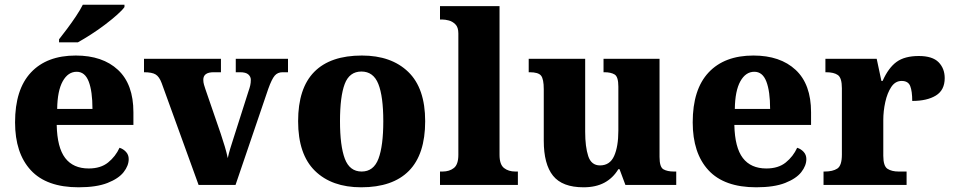

<svg xmlns="http://www.w3.org/2000/svg" viewBox="-20 -786 4050 816"><path d="M314 10Q178 10 111 -62.5Q44 -135 44 -266Q44 -406 111.5 -478Q179 -550 302 -550Q416 -550 481.5 -489Q547 -428 547 -309V-255H221Q223 -159 257 -114.5Q291 -70 357 -70Q408 -70 439.5 -95.5Q471 -121 488 -158Q504 -153 515.5 -140.5Q527 -128 527 -110Q527 -82 505.5 -54.5Q484 -27 437 -8.5Q390 10 314 10ZM373 -323Q373 -398 357 -439.5Q341 -481 306 -481Q269 -481 246.5 -440.5Q224 -400 223 -323ZM231 -619Q246 -638 265.5 -664Q285 -690 303 -717Q321 -744 332 -766H509V-756Q500 -743 477.5 -723Q455 -703 426 -681Q397 -659 366.5 -639.5Q336 -620 311 -606H231Z M667 -433Q657 -460 641.5 -469.5Q626 -479 592 -479V-536H919V-479H888Q844 -479 844 -447Q844 -436 847 -426Q850 -416 853 -407L918 -218Q928 -188 935.5 -163Q943 -138 948 -114Q952 -133 958.5 -154.5Q965 -176 971 -194L1036 -398Q1041 -412 1043.5 -423Q1046 -434 1046 -447Q1046 -460 1035.5 -469.5Q1025 -479 1000 -479H982V-536H1204V-479H1181Q1160 -479 1147.5 -464.5Q1135 -450 1120 -408L981 0H824Z M1515 10Q1390 10 1318.5 -60Q1247 -130 1247 -271Q1247 -411 1315.5 -480.5Q1384 -550 1518 -550Q1643 -550 1715 -480.5Q1787 -411 1787 -271Q1787 -130 1718 -60Q1649 10 1515 10ZM1517 -57Q1568 -57 1588.5 -111.5Q1609 -166 1609 -271Q1609 -376 1588 -429Q1567 -482 1516 -482Q1465 -482 1445 -429Q1425 -376 1425 -271Q1425 -166 1445.5 -111.5Q1466 -57 1517 -57Z M1850 0V-57H1861Q1890 -57 1909 -72Q1928 -87 1928 -128V-644Q1928 -670 1915.5 -682.5Q1903 -695 1887.5 -699Q1872 -703 1861 -703H1850V-760H2103V-128Q2103 -87 2122 -72Q2141 -57 2170 -57H2181V0Z M2460 10Q2370 10 2330.5 -39Q2291 -88 2291 -188V-407Q2291 -450 2279.5 -464.5Q2268 -479 2231 -479H2227V-536H2467V-226Q2467 -162 2480 -122.5Q2493 -83 2530 -83Q2572 -83 2590 -123Q2608 -163 2608 -231V-418Q2608 -460 2592 -469.5Q2576 -479 2549 -479H2545V-536H2783V-119Q2783 -76 2799.5 -66.5Q2816 -57 2844 -57H2854V0H2638L2613 -67H2608Q2585 -29 2548.5 -9.5Q2512 10 2460 10Z M3194 10Q3058 10 2991 -62.5Q2924 -135 2924 -266Q2924 -406 2991.5 -478Q3059 -550 3182 -550Q3296 -550 3361.5 -489Q3427 -428 3427 -309V-255H3101Q3103 -159 3137 -114.5Q3171 -70 3237 -70Q3288 -70 3319.5 -95.5Q3351 -121 3368 -158Q3384 -153 3395.5 -140.5Q3407 -128 3407 -110Q3407 -82 3385.5 -54.5Q3364 -27 3317 -8.5Q3270 10 3194 10ZM3253 -323Q3253 -398 3237 -439.5Q3221 -481 3186 -481Q3149 -481 3126.5 -440.5Q3104 -400 3103 -323Z M3480 0V-57H3485Q3519 -57 3538.5 -69.5Q3558 -82 3558 -129V-411Q3558 -455 3541 -467Q3524 -479 3491 -479H3488V-536H3706L3726 -442H3731Q3756 -498 3790.5 -523Q3825 -548 3885 -548Q3943 -548 3969 -521.5Q3995 -495 3995 -454Q3995 -403 3957.5 -380Q3920 -357 3857 -357Q3857 -398 3848.5 -420Q3840 -442 3812 -442Q3785 -442 3768 -416.5Q3751 -391 3742.5 -352.5Q3734 -314 3734 -276V-124Q3734 -80 3752 -68.5Q3770 -57 3799 -57H3833V0Z"/></svg>

Font: Noto Serif Telugu ExtraBold
Style: Regular
Weight: 800
Designer: Jelle Bosma - Monotype Design Team
Foundry: Monotype Imaging Inc.
Version: Version 2.005; ttfautohint (v1.8.4.7-5d5b)